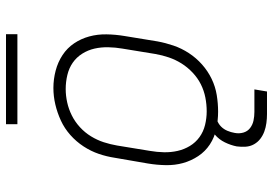

<svg xmlns="http://www.w3.org/2000/svg" viewBox="-155 -584 910 640"><g transform="rotate(-90 300.0 -264.0)"><path d="M248 8Q219 8 190.5 2Q162 -4 138.5 -19.5Q115 -35 99.5 -58.5Q84 -82 76.5 -109Q69 -136 69.5 -166Q70 -196 75 -226L94 -336Q98 -363 107 -389.5Q116 -416 132 -440.5Q148 -465 170 -484.5Q192 -504 218 -516Q244 -528 271.5 -534.5Q299 -541 327 -541Q356 -541 384.5 -533.5Q413 -526 436.5 -510.5Q460 -495 475.5 -472Q491 -449 498.5 -421.5Q506 -394 505.5 -364Q505 -334 500 -304L482 -194Q477 -167 468 -140.5Q459 -114 443 -89.5Q427 -65 405 -45.5Q383 -26 357 -13.5Q331 -1 303 3.5Q275 8 248 8ZM249 -30Q272 -30 295 -34.5Q318 -39 339 -49.5Q360 -60 378 -77Q396 -94 408.5 -114Q421 -134 428.5 -156Q436 -178 440 -201L458 -311Q462 -334 462.5 -358Q463 -382 458 -404Q453 -426 441 -445Q429 -464 411 -476.5Q393 -489 370 -494.5Q347 -500 323 -500Q301 -500 278.5 -495Q256 -490 235 -479.5Q214 -469 196 -452.5Q178 -436 165.5 -415.5Q153 -395 146 -373.5Q139 -352 135 -329L117 -219Q113 -196 112.5 -172.5Q112 -149 117 -127Q122 -105 133.5 -86Q145 -67 163 -54Q181 -41 203.5 -35.5Q226 -30 249 -30ZM240 171Q225 171 210 169Q195 167 181.5 162Q168 157 157 148.5Q146 140 139 127.5Q132 115 131 100Q130 85 132 70Q136 50 145.5 30.5Q155 11 171.5 -3Q188 -17 208.5 -23Q229 -29 249 -29L244 0Q232 0 219.5 4.5Q207 9 198 18Q189 27 184 39Q179 51 177 63Q174 78 178 92Q182 106 193 114.5Q204 123 218 126Q232 129 247 129H322L315 171ZM506 -661H206V-699H506Z"/></g></svg>

Font: Iosevka Slab XLtExObl
Style: Regular
Weight: 200
Width: 7
Italic angle: -9°
Monospace: yes
Designer: Belleve Invis
Foundry: Belleve Invis
Version: Version 11.1.1; ttfautohint (v1.8.3)